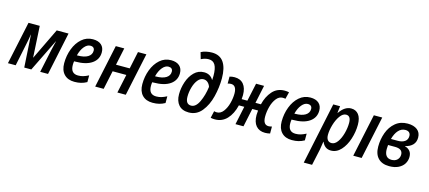

<svg xmlns="http://www.w3.org/2000/svg" viewBox="-68 -1436 5234 2340"><g transform="rotate(15 2549.0 -266.0)"><path d="M126 -540H268L290 -146H292L482 -540H631L517 0H418L478 -282L498 -367Q501 -377 508 -408H506L306 0H217L192 -408H190Q179 -335 168 -286L109 0H11Z M673 -178Q673 -274 705.5 -359.5Q738 -445 798 -497.5Q858 -550 938 -550Q1007 -550 1044.5 -516.5Q1082 -483 1082 -423Q1082 -334 1008.5 -282.5Q935 -231 798 -231H784Q780 -211 780 -184Q780 -76 874 -76Q908 -76 937.5 -84.5Q967 -93 1006 -113V-28Q970 -8 933 1Q896 10 851 10Q767 10 720 -39.5Q673 -89 673 -178ZM806 -310Q890 -310 935.5 -338Q981 -366 981 -416Q981 -440 967.5 -453Q954 -466 927 -466Q887 -466 851.5 -423.5Q816 -381 798 -310Z M1227 -541H1334L1288 -323H1461L1507 -541H1613L1498 0H1392L1442 -235H1269L1219 0H1112Z M1659 -178Q1659 -274 1691.5 -359.5Q1724 -445 1784 -497.5Q1844 -550 1924 -550Q1993 -550 2030.5 -516.5Q2068 -483 2068 -423Q2068 -334 1994.5 -282.5Q1921 -231 1784 -231H1770Q1766 -211 1766 -184Q1766 -76 1860 -76Q1894 -76 1923.5 -84.5Q1953 -93 1992 -113V-28Q1956 -8 1919 1Q1882 10 1837 10Q1753 10 1706 -39.5Q1659 -89 1659 -178ZM1792 -310Q1876 -310 1921.5 -338Q1967 -366 1967 -416Q1967 -440 1953.5 -453Q1940 -466 1913 -466Q1873 -466 1837.5 -423.5Q1802 -381 1784 -310Z M2123 -174Q2123 -253 2149 -331Q2175 -409 2226.5 -460.5Q2278 -512 2351 -512Q2392 -512 2421 -494.5Q2450 -477 2466 -448H2469Q2471 -466 2471 -499Q2471 -592 2445 -636Q2419 -680 2364 -680Q2316 -680 2268 -655L2244 -738Q2272 -753 2308.5 -761Q2345 -769 2381 -769Q2481 -769 2529.5 -698.5Q2578 -628 2578 -496Q2578 -381 2549 -264.5Q2520 -148 2456 -69Q2392 10 2293 10Q2210 10 2166.5 -39.5Q2123 -89 2123 -174ZM2453 -355Q2442 -388 2419.5 -408Q2397 -428 2366 -428Q2326 -428 2295 -389.5Q2264 -351 2247 -291.5Q2230 -232 2230 -174Q2230 -78 2300 -78Q2359 -78 2399 -162.5Q2439 -247 2453 -355Z M2570 3 2590 -85Q2607 -80 2624 -80Q2672 -80 2706 -125Q2740 -170 2757 -234.5Q2774 -299 2774 -357Q2774 -407 2756.5 -433.5Q2739 -460 2704 -460Q2686 -460 2662 -453V-541Q2693 -550 2725 -550Q2799 -550 2839 -502Q2879 -454 2879 -365Q2879 -340 2876 -314H2948L2997 -541H3098L3050 -314H3119Q3143 -415 3202.5 -482.5Q3262 -550 3357 -550Q3385 -550 3412 -544L3390 -456Q3377 -460 3356 -460Q3310 -460 3276 -417Q3242 -374 3224.5 -309.5Q3207 -245 3207 -183Q3207 -80 3277 -80Q3295 -80 3319 -87V1Q3287 9 3256 9Q3182 9 3141.5 -38.5Q3101 -86 3101 -175Q3101 -194 3105 -232H3032L2983 0H2882L2931 -232H2863Q2836 -120 2775 -55.5Q2714 9 2623 9Q2594 9 2570 3Z M3417 -178Q3417 -274 3449.5 -359.5Q3482 -445 3542 -497.5Q3602 -550 3682 -550Q3751 -550 3788.5 -516.5Q3826 -483 3826 -423Q3826 -334 3752.5 -282.5Q3679 -231 3542 -231H3528Q3524 -211 3524 -184Q3524 -76 3618 -76Q3652 -76 3681.5 -84.5Q3711 -93 3750 -113V-28Q3714 -8 3677 1Q3640 10 3595 10Q3511 10 3464 -39.5Q3417 -89 3417 -178ZM3550 -310Q3634 -310 3679.5 -338Q3725 -366 3725 -416Q3725 -440 3711.5 -453Q3698 -466 3671 -466Q3631 -466 3595.5 -423.5Q3560 -381 3542 -310Z M3971 -541H4057L4047 -456H4051Q4115 -550 4197 -550Q4256 -550 4290.5 -506.5Q4325 -463 4325 -378Q4325 -289 4296 -198.5Q4267 -108 4213 -49Q4159 10 4087 10Q4046 10 4018 -11.5Q3990 -33 3975 -70H3972Q3965 -14 3956 33L3912 237H3807ZM4216 -372Q4216 -461 4156 -461Q4115 -461 4080 -412.5Q4045 -364 4024.5 -294Q4004 -224 4004 -166Q4004 -125 4021.5 -102.5Q4039 -80 4072 -80Q4113 -80 4146 -126Q4179 -172 4197.5 -240.5Q4216 -309 4216 -372Z M4483 -541H4589L4474 0H4368Z M4633 -187Q4633 -279 4663 -362Q4693 -445 4755.5 -497.5Q4818 -550 4909 -550Q4986 -550 5030.5 -515.5Q5075 -481 5075 -417Q5075 -361 5042 -326Q5009 -291 4949 -277L4948 -274Q4987 -264 5010.5 -236.5Q5034 -209 5034 -162Q5034 -116 5010.5 -77Q4987 -38 4939.5 -14Q4892 10 4822 10Q4732 10 4682.5 -41Q4633 -92 4633 -187ZM4846 -316Q4901 -316 4934 -339.5Q4967 -363 4967 -408Q4967 -436 4950.5 -452Q4934 -468 4902 -468Q4851 -468 4814.5 -427.5Q4778 -387 4759 -316ZM4929 -163Q4929 -236 4832 -236H4744Q4741 -211 4741 -185Q4741 -72 4831 -72Q4876 -72 4902.5 -98Q4929 -124 4929 -163Z"/></g></svg>

Font: Noto Sans UI NarrowMedium
Style: Italic
Weight: 500
Width: 4
Italic angle: -12°
Designer: Monotype Design Team
Foundry: Monotype Imaging Inc.
Version: Version 1.001